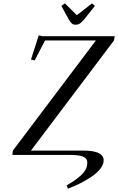

<svg xmlns="http://www.w3.org/2000/svg" viewBox="-20 -916 698 1135"><path d="M53.2 0 56.2 -25.9 546.9 -676.8H246.1L185.1 -559.1L163.1 -564L209 -707L231 -702.1H658.2L653.8 -676.8L163.1 -25.9H471.2Q592.8 -25.9 592.8 32.2Q592.8 56.2 572.5 82Q552.2 107.9 519.5 129.6Q486.8 151.4 452.1 168.7Q417.5 186 381.8 199.2L374 180.2Q398.9 165.5 416.3 153.8Q433.6 142.1 454.1 124.5Q474.6 106.9 485.4 87.2Q496.1 67.4 496.1 45.9Q496.1 19 470.2 9.5Q444.3 0 396 0ZM342.8 -880.9 363.8 -896 434.1 -826.2 523.9 -896 541 -880.9 478 -801.8Q462.9 -783.7 451.9 -776.9Q440.9 -770 426.8 -770Q413.1 -770 405.3 -776.4Q397.5 -782.7 386.2 -801.8Z"/></svg>

Font: Dehuti
Style: Bold-Italic
Weight: 700
Version: Version 1.2